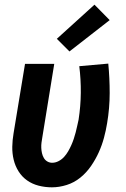

<svg xmlns="http://www.w3.org/2000/svg" viewBox="-20 -793 540 821"><path d="M202 8Q173 8 145.5 1Q118 -6 96 -21.5Q74 -37 59.5 -60Q45 -83 38.5 -110Q32 -137 32.5 -165.5Q33 -194 38 -223L87 -520H212L161 -206Q159 -195 157.5 -183.5Q156 -172 156.5 -160.5Q157 -149 159.5 -138Q162 -127 167.5 -117.5Q173 -108 182.5 -102.5Q192 -97 203 -97Q217 -97 230.5 -104Q244 -111 254 -122Q264 -133 271.5 -146Q279 -159 285 -172.5Q291 -186 295.5 -199.5Q300 -213 303.5 -226.5Q307 -240 310 -254Q313 -268 316 -281Q325 -339 325.5 -396.5Q326 -454 319 -510L443 -521Q449 -459 449 -395Q449 -331 438 -266Q433 -235 424.5 -203.5Q416 -172 402.5 -142Q389 -112 369.5 -83.5Q350 -55 323.5 -33.5Q297 -12 265 -2Q233 8 202 8ZM277 -573 223 -627 384 -773 449 -707Z"/></svg>

Font: Iosevka SS04 Extrabold
Style: Italic
Weight: 800
Italic angle: -9°
Monospace: yes
Designer: Belleve Invis
Foundry: Belleve Invis
Version: Version 19.0.0; ttfautohint (v1.8.4)